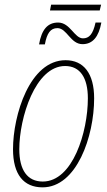

<svg xmlns="http://www.w3.org/2000/svg" viewBox="-20 -796 461 826"><path d="M195 -751H409L415 -776H200ZM148 -605H173C182 -653 197 -675 227 -675C268 -675 283 -606 335 -606C379 -606 405 -638 416 -699H391C380 -648 363 -631 337 -631C300 -631 282 -699 230 -699C185 -699 159 -669 148 -605ZM163 10C310 10 385 -209 385 -373C385 -480 340 -537 262 -537C108 -537 36 -301 36 -154C36 -45 82 10 163 10ZM164 -15C98 -15 63 -64 63 -154C63 -289 132 -512 260 -512C325 -512 358 -461 358 -373C358 -228 293 -15 164 -15Z"/></svg>

Font: Noto Sans Condensed Thin
Style: Italic
Weight: 100
Width: 3
Italic angle: -12°
Designer: Monotype Design Team
Foundry: Monotype Imaging Inc.
Version: Version 2.013